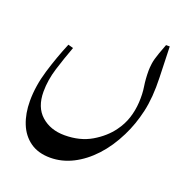

<svg xmlns="http://www.w3.org/2000/svg" viewBox="-147 -625 1090 1122"><g transform="rotate(20 398.0 -64.0)"><path d="M284 361Q209 361 159 325.5Q109 290 84.5 228.5Q60 167 60 89Q60 -4 90 -103.5Q120 -203 159 -296L191 -287Q163 -212 139.5 -136.5Q116 -61 116 11Q116 108 173 158.5Q230 209 318 209Q414 209 484.5 167.5Q555 126 597 68Q628 26 643.5 -21.5Q659 -69 662 -121Q665 -173 658 -217.5Q651 -262 651 -314Q651 -331 654.5 -358Q658 -385 674 -430L696 -489H719L725 -296Q729 -175 708.5 -85Q688 5 650 81Q607 168 549 230.5Q491 293 423.5 327Q356 361 284 361Z"/></g></svg>

Font: Gulzar
Style: Regular
Weight: 400
Designer: Borna Izadpanah, Alice Savoie, Simon Cozens, Fiona Ross
Version: Version 1.000;[7b34f74]; ttfautohint (v1.8.4)